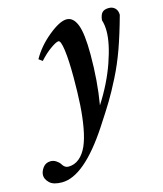

<svg xmlns="http://www.w3.org/2000/svg" viewBox="-180 -531 719 845"><g transform="rotate(-15 179.5 -108.0)"><path d="M-1.5 236.3Q-41 236.3 -58.1 219.5Q-75.2 202.6 -75.2 185.1Q-75.2 168 -62.5 150.6Q-49.8 133.3 -26.9 133.3Q-14.2 133.3 -2.4 140.9Q9.3 148.4 15.6 158.2Q26.4 176.8 43 176.8Q71.3 176.8 93 158.7Q114.7 140.6 128.7 109.1Q142.6 77.6 151.1 30Q159.7 -17.6 163.1 -72.3Q166.5 -127 166.5 -196.3Q166.5 -275.9 160.2 -321.8Q153.8 -367.7 143.1 -367.7Q132.8 -367.7 106.7 -349.4Q80.6 -331.1 54.2 -301.8L37.6 -314Q66.9 -366.7 118.9 -409.2Q170.9 -451.7 202.1 -451.7Q232.4 -451.7 248.5 -411.6Q264.6 -371.6 264.6 -274.4Q264.6 -153.8 246.6 -47.9Q300.8 -132.3 330.1 -216.6Q359.4 -300.8 359.4 -356Q359.4 -385.3 352.1 -407.2Q354.5 -430.7 364 -441.2Q373.5 -451.7 394.5 -451.7Q412.1 -451.7 423.1 -440.7Q434.1 -429.7 434.1 -410.2Q411.1 -326.7 388.7 -263.9Q366.2 -201.2 337.9 -145.5Q309.6 -89.8 287.6 -53.5Q265.6 -17.1 224.6 45.4Q99.1 236.3 -1.5 236.3Z"/></g></svg>

Font: Elstob 10pt
Style: Bold Italic
Weight: 700
Italic angle: -20°
Designer: Peter S. Baker
Version: Version 1.015